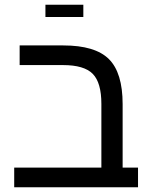

<svg xmlns="http://www.w3.org/2000/svg" viewBox="-20 -791 638 811"><path d="M63 -516.1V-599.1H247.1Q381.8 -599.1 439.9 -541.5Q498 -483.9 498 -351.1V-83H563V0H40V-83H408.2V-352.1Q408.2 -441.9 371.8 -479Q335.4 -516.1 246.1 -516.1ZM171.9 -771H332V-719.2H171.9Z"/></svg>

Font: Arial
Style: Regular
Weight: 400
Designer: Steve Matteson
Foundry: Ascender Corporation
Version: Version 2.00.3